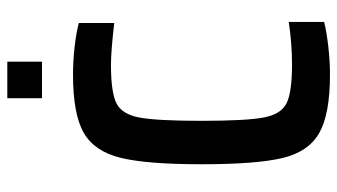

<svg xmlns="http://www.w3.org/2000/svg" viewBox="-219 -697 924 526"><g transform="rotate(-90 243.0 -434.0)"><path d="M56 -344Q56 -493 73.5 -565Q91 -637 142 -666.5Q193 -696 302 -696Q339 -696 378.5 -691.5Q418 -687 443 -680V-583Q366 -592 329 -592Q253 -592 223 -577Q193 -562 184 -514Q175 -466 175 -344Q175 -222 184 -174Q193 -126 223 -111Q253 -96 329 -96Q387 -96 446 -105V-8Q418 -1 377.5 3.5Q337 8 302 8Q193 8 141.5 -21.5Q90 -51 73 -122.5Q56 -194 56 -344ZM237 -781V-876H337V-781Z"/></g></svg>

Font: Saira Semi Condensed Medium
Style: Regular
Weight: 500
Width: 4
Designer: Hector Gatti with collaboration of the Omnibus-Type team
Foundry: Omnibus-Type
Version: Version 1.001; ttfautohint (v1.8)